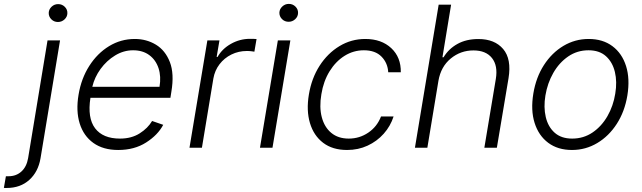

<svg xmlns="http://www.w3.org/2000/svg" viewBox="-112 -751 3266 976"><path d="M129.6 -545.5H193.2L94.1 52.9Q82.4 122.5 36.9 163.5Q-8.5 204.5 -77.8 204.5Q-81.3 204.5 -84.9 204.5Q-88.4 204.5 -92.3 204.2L-82 144.9H-68.5Q-29.5 144.9 -3 120.7Q23.4 96.6 30.9 52.9ZM182.5 -639.2Q162.6 -639.2 149 -652.9Q135.3 -666.5 135.7 -685.7Q136.4 -703.8 150.4 -717Q164.4 -730.1 183.6 -730.1Q203.5 -730.1 217.3 -716.4Q231.2 -702.8 230.5 -683.6Q230.1 -665.5 215.9 -652.3Q201.7 -639.2 182.5 -639.2Z M489 11.4Q412.6 11.4 362.7 -24.3Q312.9 -60 293.1 -123.4Q273.4 -186.8 287.3 -269.5Q301.1 -352.3 342 -416.2Q382.8 -480.1 442.6 -516.5Q502.5 -552.9 573.2 -552.9Q632.5 -552.9 680.4 -524Q728.3 -495 751.4 -435.7Q774.5 -376.4 759.2 -285.2L754.3 -253.9H347.7Q331.7 -151.3 371.4 -98.9Q411.2 -46.5 497.9 -46.5Q556.5 -46.5 598 -73Q639.6 -99.4 661.2 -136L717.7 -116.5Q690.7 -65 631 -26.8Q571.4 11.4 489 11.4ZM357.2 -309.7H698.9Q707.7 -362.2 693.9 -404.3Q680 -446.4 646.8 -470.9Q613.6 -495.4 564.6 -495.4Q516.3 -495.4 473.2 -469.1Q430 -442.8 399.3 -400.6Q368.6 -358.3 357.2 -309.7Z M851.2 0 942.1 -545.5H1003.6L989.3 -461.6H994Q1017 -502.8 1062.1 -528.2Q1107.2 -553.6 1158.7 -553.6Q1166.9 -553.6 1176.3 -553.4Q1185.7 -553.3 1192.1 -552.6L1181.1 -488.3Q1176.8 -489 1166.4 -490.4Q1155.9 -491.8 1143.1 -491.8Q1100.5 -491.8 1064.3 -473.9Q1028.1 -456 1003.9 -424.4Q979.8 -392.8 972.7 -352.3L914.4 0Z M1209.5 0 1300.4 -545.5H1364L1273.1 0ZM1355.1 -640.3Q1335.2 -640.3 1321.6 -653.9Q1307.9 -667.6 1308.2 -686.8Q1308.9 -704.9 1323 -718Q1337 -731.2 1356.2 -731.2Q1376.1 -731.2 1389.9 -717.5Q1403.8 -703.8 1403.1 -684.7Q1402.7 -666.5 1388.5 -653.4Q1374.3 -640.3 1355.1 -640.3Z M1652.3 11.4Q1578.5 11.4 1530.5 -25.2Q1482.6 -61.8 1463.6 -125.5Q1444.6 -189.3 1458.1 -270.2Q1471.6 -352.6 1512.4 -416.4Q1553.3 -480.1 1613.5 -516.5Q1673.7 -552.9 1745 -552.9Q1827.1 -552.9 1877 -506.2Q1926.8 -459.5 1925.4 -383.5H1861.5Q1859 -430.8 1827.4 -463.1Q1795.8 -495.4 1737.6 -495.4Q1684.7 -495.4 1639.6 -467.2Q1594.5 -438.9 1563.4 -388.7Q1532.3 -338.4 1521.7 -272.4Q1510.3 -206 1523.8 -155Q1537.3 -104 1572.3 -75.3Q1607.2 -46.5 1660.9 -46.5Q1715.6 -46.5 1760.3 -76.9Q1805 -107.2 1824.9 -159.1H1888.8Q1872.9 -109.7 1838.6 -71.2Q1804.3 -32.7 1756.7 -10.7Q1709.2 11.4 1652.3 11.4Z M2116.8 -340.9 2060.4 0H1997.2L2117.9 -727.3H2181.1L2137.1 -459.9H2142.8Q2168.3 -502.5 2213.1 -527.5Q2257.8 -552.6 2320 -552.6Q2402.7 -552.6 2445.8 -501.8Q2489 -451 2473 -353.3L2413.7 0H2350.1L2408.4 -349.4Q2419.7 -416.9 2389 -455.8Q2358.3 -494.7 2294.7 -494.7Q2229.4 -494.7 2179.3 -453.5Q2129.3 -412.3 2116.8 -340.9Z M2795.5 11.4Q2723.7 11.4 2674.9 -25Q2626.1 -61.4 2605.6 -126.1Q2585.2 -190.7 2599.1 -275.2Q2612.6 -357.6 2652.9 -420.1Q2693.2 -482.6 2752.1 -517.8Q2811.1 -552.9 2880.3 -552.9Q2952.4 -552.9 3001.2 -516.3Q3050.1 -479.8 3070.5 -415.1Q3090.9 -350.5 3077.1 -265.6Q3063.6 -183.9 3023.3 -121.4Q2983 -58.9 2924 -23.8Q2865.1 11.4 2795.5 11.4ZM2796.5 -46.5Q2854.4 -46.5 2900.2 -77.6Q2946 -108.7 2975.9 -160.7Q3005.7 -212.7 3015.6 -275.2Q3025.6 -335.2 3013.7 -385.1Q3001.8 -435 2968.4 -465.2Q2935 -495.4 2879.6 -495.4Q2822.1 -495.4 2776.3 -464Q2730.5 -432.5 2700.6 -380.3Q2670.8 -328.1 2660.5 -265.6Q2650.6 -206 2662.3 -156.1Q2674 -106.2 2707.6 -76.3Q2741.1 -46.5 2796.5 -46.5Z"/></svg>

Font: Inter Light  BETA
Style: Italic
Weight: 300
Italic angle: 9.39999°
Designer: Rasmus Andersson
Foundry: rsms
Version: Version 3.011;git-f93a4a705